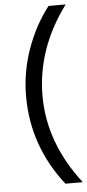

<svg xmlns="http://www.w3.org/2000/svg" viewBox="-60 -741 441 971"><g transform="rotate(-5 160.0 -255.5)"><path d="M72 -261Q72 -383 113 -499Q154 -615 225 -707H312Q155 -495 155 -256Q155 -17 320 196H232Q72 -8 72 -261Z"/></g></svg>

Font: Hind Colombo
Style: Regular
Weight: 400
Designer: Jyotish Sonowal, Aditi Pimprikar
Foundry: Indian Type Foundry
Version: Version 1.000;PS 1.0;hotconv 1.0.86;makeotf.lib2.5.63406; tt